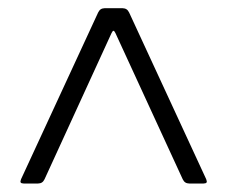

<svg xmlns="http://www.w3.org/2000/svg" viewBox="-20 -761 542 458"><path d="M36.9 -323.2H70.3C78.5 -323.5 82.7 -326.3 86.3 -333.5L246.1 -682.2C249.6 -689.3 251.8 -689.3 255.3 -682.2L415.8 -333.5C419.4 -326.3 423.7 -323.5 431.8 -323.2H465.2C473.4 -323.5 474.8 -326 471.9 -333.5L288 -731.2C284.4 -738.3 280.2 -741.1 272 -741.5H230.1C221.9 -741.1 217.7 -738.3 214.1 -731.2L30.2 -333.5C27.3 -326 28.8 -323.5 36.9 -323.2Z"/></svg>

Font: Margiela Serif
Style: Bold
Weight: 700
Designer: Andreas Faust, Stefan Endress
Version: Version 1.002;FEAKit 1.0